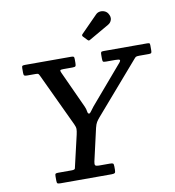

<svg xmlns="http://www.w3.org/2000/svg" viewBox="-103 -1083 1069 1173"><g transform="rotate(-10 432.0 -496.0)"><path d="M645 -970Q637 -982.5 622.8 -988Q608.5 -993.5 593.8 -991Q579 -988.5 568.5 -977L467.5 -874.5Q459.5 -867 467.5 -858.5L490 -835Q495.5 -829 499 -829Q502.5 -829 509 -833L630.5 -903Q647 -912 652.8 -930.2Q658.5 -948.5 645 -970ZM154 -20Q154 -5.5 158.8 -2.8Q163.5 0 178 0H492.5Q507.5 0 513 -3.5Q518.5 -7 518.5 -23V-43Q518.5 -59.5 514 -62.8Q509.5 -66 493.5 -66H429.5Q408 -66 404 -72Q400 -78 403.5 -94.5L449.5 -296.5Q455 -318.5 462 -330Q469 -341.5 481 -355.5L752.5 -669Q759.5 -677.5 764.2 -680.8Q769 -684 785 -684H845Q857 -684 860.2 -687.5Q863.5 -691 863.5 -703.5V-735.5Q863.5 -746 859.5 -748Q855.5 -750 844.5 -750H575.5Q563.5 -750 560.8 -746.2Q558 -742.5 558 -729.5V-707Q558 -691.5 561 -687.8Q564 -684 580 -684H637Q660 -684 664.2 -679.5Q668.5 -675 658 -662.5L456 -426.5Q445.5 -414 437.2 -401.5Q429 -389 423 -389Q415 -389 413 -404.2Q411 -419.5 404 -435L299 -664Q293.5 -676 295.5 -680Q297.5 -684 314 -684H371Q386.5 -684 390.2 -688.2Q394 -692.5 394 -708.5V-733Q394 -744.5 390 -747.2Q386 -750 374.5 -750H90Q77 -750 72.8 -747.5Q68.5 -745 68.5 -732.5V-704Q68.5 -690.5 73 -687.2Q77.5 -684 90.5 -684H141.5Q156.5 -684 159.5 -681.2Q162.5 -678.5 167.5 -668.5L322 -340Q330.5 -322.5 330.5 -309.8Q330.5 -297 325.5 -275L284 -96.5Q280.5 -81.5 278.8 -73.8Q277 -66 257.5 -66H173Q161.5 -66 157.8 -63Q154 -60 154 -48Z"/></g></svg>

Font: Besley Medium
Style: Italic
Weight: 500
Italic angle: -13°
Designer: Owen Earl
Foundry: indestructible type*
Version: Version 2.001